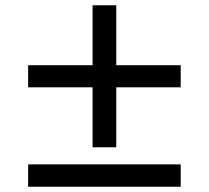

<svg xmlns="http://www.w3.org/2000/svg" viewBox="-20 -670 794 730"><path d="M87 40V-45H667V40ZM422 -650V-422H667V-338H422V-110H332V-338H87V-422H332V-650Z"/></svg>

Font: M PLUS 1p Medium
Style: Regular
Weight: 500
Version: Version 1.062